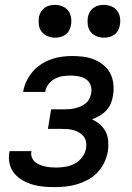

<svg xmlns="http://www.w3.org/2000/svg" viewBox="-20 -757 540 785"><path d="M204 8Q181 8 158 6Q135 4 113 -2.5Q91 -9 72 -20Q53 -31 39 -47.5Q25 -64 19.5 -86.5Q14 -109 18 -132L19 -139H109L108 -136Q106 -124 110.5 -113Q115 -102 123 -95Q131 -88 142 -83.5Q153 -79 164 -76.5Q175 -74 187 -73Q199 -72 212 -72Q230 -72 249.5 -75.5Q269 -79 286.5 -88.5Q304 -98 316.5 -115Q329 -132 332 -151Q334 -164 332 -176.5Q330 -189 322.5 -198.5Q315 -208 304.5 -214.5Q294 -221 282 -224.5Q270 -228 257.5 -229Q245 -230 232 -230H176L189 -310H245Q256 -310 267 -311Q278 -312 289.5 -315Q301 -318 312 -323Q323 -328 332 -336Q341 -344 346 -355Q351 -366 353 -377Q356 -394 350 -409.5Q344 -425 331 -433.5Q318 -442 301.5 -445Q285 -448 268 -448Q252 -448 236 -445.5Q220 -443 204.5 -435Q189 -427 178.5 -413Q168 -399 165 -383V-381H75V-384Q79 -406 89 -426.5Q99 -447 114 -464.5Q129 -482 148.5 -494.5Q168 -507 189 -514.5Q210 -522 231.5 -525Q253 -528 275 -528Q298 -528 321.5 -525Q345 -522 365.5 -513.5Q386 -505 403.5 -490.5Q421 -476 431 -456.5Q441 -437 443.5 -413.5Q446 -390 442 -367Q440 -351 433.5 -335Q427 -319 415 -306Q403 -293 387.5 -284Q372 -275 356 -269Q374 -261 389 -248Q404 -235 412.5 -217.5Q421 -200 422.5 -179.5Q424 -159 421 -138Q417 -115 406.5 -93Q396 -71 379.5 -53Q363 -35 341 -23Q319 -11 296 -4Q273 3 250 5.5Q227 8 204 8ZM405 -603Q389 -603 374.5 -609Q360 -615 350.5 -627Q341 -639 339 -654.5Q337 -670 339 -686Q341 -697 347 -707.5Q353 -718 362.5 -725Q372 -732 383 -734.5Q394 -737 405 -737Q421 -737 435.5 -731Q450 -725 459 -713Q468 -701 470.5 -685.5Q473 -670 470 -654Q468 -643 462.5 -632.5Q457 -622 447 -615Q437 -608 426.5 -605.5Q416 -603 405 -603ZM205 -603Q189 -603 174.5 -609Q160 -615 150.5 -627Q141 -639 139 -654.5Q137 -670 139 -686Q141 -697 147 -707.5Q153 -718 162.5 -725Q172 -732 183 -734.5Q194 -737 205 -737Q221 -737 235.5 -731Q250 -725 259 -713Q268 -701 270.5 -685.5Q273 -670 270 -654Q268 -643 262.5 -632.5Q257 -622 247 -615Q237 -608 226.5 -605.5Q216 -603 205 -603Z"/></svg>

Font: Iosevka Medium Oblique
Style: Regular
Weight: 500
Italic angle: -9°
Monospace: yes
Designer: Belleve Invis
Foundry: Belleve Invis
Version: Version 32.5.0; ttfautohint (v1.8.4)